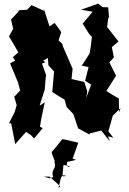

<svg xmlns="http://www.w3.org/2000/svg" viewBox="-20 -751 702 1047"><path d="M598 0 571 -35 595 -120 638 -162 629 -139 628 -214 593 -234 560 -255 613 -338 576 -412 564 -397 601 -438 590 -494 626 -525 564 -604 571 -657 575 -651 570 -711 540 -712 515 -731 422 -698 485 -687 431 -622 466 -566 481 -550 476 -505 469 -460 426 -393 463 -385 444 -311 477 -289 450 -217 456 -252 440 -304 370 -320 376 -376C359 -416 341 -456 324 -496L319 -513L299 -530L314 -576L278 -626L250 -607L219 -703L220 -692L152 -723L128 -698L58 -693L89 -697L40 -644L52 -594L29 -553L80 -466L50 -439L63 -421L35 -405L78 -302L90 -258L57 -222L52 -242L71 -178L60 -140L29 -79L41 -78L63 35L122 -32L149 -14L166 4L213 -52L198 -60L205 -103L224 -193L196 -175L224 -263L229 -325L232 -340L209 -404L227 -412L190 -439L191 -407L241 -435L244 -395L275 -361L265 -249C298 -228 333 -207 367 -187L331 -213L343 -168L380 -129L406 -51L467 -18L471 -24L532 -39L579 20L569 -8ZM250 212 308 264 299 276C309 241 309 190 340 209C322 208 317 229 326 149C393 154 336 179 346 132C400 120 402 122 376 114L407 27L329 9L320 8L265 75C251 72 291 146 275 127C294 175 255 165 270 215C241 224 261 223 218 212Z"/></svg>

Font: Asimov Aggro
Style: Condensed
Weight: 500
Designer: Google
Version: Version 2.000980; 2014